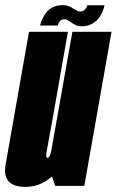

<svg xmlns="http://www.w3.org/2000/svg" viewBox="-49 -724 455 748"><path d="M166 0H279.5L385.5 -600H233L140 -76ZM215.5 -600H64L5.5 -268Q-12 -169.5 -27.2 -82.8Q-42.5 4 50.5 4Q117 4 168.8 -51.2Q220.5 -106.5 237 -201.5L163.5 -208Q155 -156.5 149.8 -132.8Q144.5 -109 136 -109Q128 -109 132.8 -134.2Q137.5 -159.5 157.5 -269.5ZM267.5 -621.5Q289.5 -621.5 305.5 -629.2Q321.5 -637 332 -649Q342.5 -661 349 -675.5Q355.5 -690 358.5 -703.5H291Q290 -699 286.5 -692.8Q283 -686.5 277.2 -682.8Q271.5 -679 264 -679Q258 -679 250.8 -682.5Q243.5 -686 235.5 -691.2Q227.5 -696.5 217.8 -700.2Q208 -704 196.5 -704Q176 -704 159.8 -697Q143.5 -690 133.5 -678Q123.5 -666 117 -652.2Q110.5 -638.5 107 -624.5H176Q177.5 -629 180 -635.2Q182.5 -641.5 188.2 -645.2Q194 -649 203.5 -649Q209.5 -649 215.8 -644.8Q222 -640.5 230.2 -635.2Q238.5 -630 247.2 -625.8Q256 -621.5 267.5 -621.5Z"/></svg>

Font: Anybody UltraCondensed ExtraBold
Style: Italic
Weight: 800
Width: 1
Italic angle: -10°
Version: Version 1.113;gftools[0.9.25]